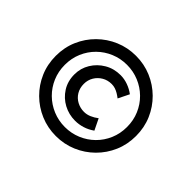

<svg xmlns="http://www.w3.org/2000/svg" viewBox="-149 -967 1235 1235"><g transform="rotate(45 468.0 -350.0)"><path d="M468 15Q393 15 327 -13Q261 -41 210.5 -91Q160 -141 131.5 -207Q103 -273 103 -350Q103 -427 131.5 -493Q160 -559 210.5 -609Q261 -659 327 -687Q393 -715 468 -715Q543 -715 609 -687Q675 -659 725.5 -609Q776 -559 804.5 -493Q833 -427 833 -350Q833 -273 804.5 -207Q776 -141 725.5 -91Q675 -41 609 -13Q543 15 468 15ZM486 -142Q429 -142 380.5 -168Q332 -194 302 -241Q272 -288 272 -350Q272 -406 300.5 -453Q329 -500 377.5 -528.5Q426 -557 486 -557Q520 -557 553.5 -545Q587 -533 615 -512L578 -437Q564 -448 549 -457Q534 -466 518.5 -471Q503 -476 486 -476Q450 -476 421 -459Q392 -442 375 -413.5Q358 -385 358 -350Q358 -312 375.5 -283Q393 -254 422.5 -238.5Q452 -223 486 -223Q511 -223 535.5 -233.5Q560 -244 582 -261L619 -185Q588 -163 554 -152.5Q520 -142 486 -142ZM468 -67Q526 -67 577.5 -88.5Q629 -110 668 -148.5Q707 -187 729 -238.5Q751 -290 751 -350Q751 -410 729 -461.5Q707 -513 668 -551.5Q629 -590 577.5 -611.5Q526 -633 468 -633Q410 -633 358.5 -611.5Q307 -590 268 -551.5Q229 -513 207 -461.5Q185 -410 185 -350Q185 -290 207 -238.5Q229 -187 268 -148.5Q307 -110 358.5 -88.5Q410 -67 468 -67Z"/></g></svg>

Font: Lexend Tera
Style: Regular
Weight: 400
Designer: Bonnie Shaver-Troup, Thomas Jockin
Foundry: Lexend
Version: Version 1.007